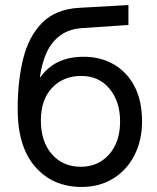

<svg xmlns="http://www.w3.org/2000/svg" viewBox="-20 -729 621 761"><path d="M304 12Q189 12 119.5 -68Q50 -148 50 -296Q50 -410 72.5 -498.5Q95 -587 148.5 -640Q202 -693 294 -698L489 -709V-630L310 -618Q255 -615 219.5 -589Q184 -563 165 -521Q146 -479 138 -424H141Q198 -504 312 -504Q378 -504 430 -474.5Q482 -445 512.5 -388Q543 -331 543 -248Q543 -172 512.5 -113Q482 -54 428 -21Q374 12 304 12ZM300 -68Q369 -68 412.5 -117Q456 -166 456 -248Q456 -327 414 -377.5Q372 -428 302 -428Q231 -428 186.5 -381Q142 -334 142 -252Q142 -168 185.5 -118Q229 -68 300 -68Z"/></svg>

Font: Liter
Style: Regular
Weight: 400
Designer: Anton Skugarov
Foundry: skugi
Version: Version 1.004; ttfautohint (v1.8.4.7-5d5b)